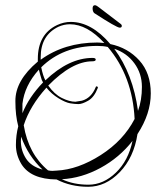

<svg xmlns="http://www.w3.org/2000/svg" viewBox="-20 -656 617 736"><path d="M39 -268Q38 -347 125 -420Q125 -425 125 -430Q125 -525 199 -560Q225 -572 251 -572Q331 -572 403 -487Q470 -473 514 -424.5Q558 -376 558 -298Q558 -220 507 -142Q493 -52 439 4Q385 60 318 60Q251 60 197 32Q98 31 62 -27Q41 -62 41 -100Q41 -138 50 -172Q39 -213 39 -267ZM355 -319Q341 -283 318 -270Q295 -257 281 -257Q267 -257 249 -260Q231 -263 204 -279.5Q177 -296 158 -320Q95 -250 71 -176Q89 -66 164 -3Q172 -1 180.5 -1Q189 -1 197 -2Q279 -6 366 -61.5Q453 -117 496 -200Q488 -364 393 -476Q376 -480 353 -480Q221 -480 138 -398Q145 -364 154 -348Q244 -434 335 -434Q347 -434 347 -427.5Q347 -421 334 -421Q256 -421 165 -328Q188 -295 217 -280.5Q246 -266 269 -266L294 -270Q330 -280 347 -322Q348 -326 352 -324.5Q356 -323 355 -319ZM380 -491Q314 -563 248 -563Q225 -563 203 -553Q136 -520 136 -437Q136 -432 136 -427Q227 -493 353 -493Q362 -493 380 -491ZM217 31Q262 52 319 52Q376 52 424 6Q472 -40 488 -116Q438 -52 365.5 -12.5Q293 27 217 31ZM509 -231Q524 -272 524 -323Q524 -374 495 -413.5Q466 -453 418 -469Q490 -372 509 -231ZM129 -389Q74 -328 66 -258V-222Q91 -284 145 -340L140 -350Q133 -372 129 -389ZM341 -606Q335 -612 335 -624Q335 -636 344 -636Q349 -636 359 -628L443 -564Q447 -561 447 -557Q447 -550 439 -550Q427 -550 341 -606ZM60 -115Q60 -79 79.5 -48.5Q99 -18 143 -6Q88 -58 61 -132Q60 -123 60 -115Z"/></svg>

Font: Lovers Quarrel
Style: Regular
Weight: 400
Designer: Robert E. Leuschke
Foundry: Robert E. Leuschke
Version: Version 1.001